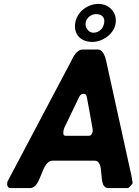

<svg xmlns="http://www.w3.org/2000/svg" viewBox="-20 -960 712 980"><path d="M17 -27C15 -15 19 0 33 0H133C193 0 189 -140 249 -140H462C522 -140 473 0 533 0H633C637 0 657 -21 657 -27C657 -29 652 -57 650 -67C631 -155 540 -565 521 -653C518 -669 504 -707 482 -707H402C369 -707 350 -662 339 -640C291 -549 66 -124 18 -33ZM304 -293C304 -296 308 -306 308 -307L385 -467C391 -478 398 -481 407 -481C419 -481 423 -470 424 -460C429 -436 449 -324 453 -300V-290C452 -282 447 -267 434 -267H314C300 -267 303 -285 304 -293ZM364 -843C355 -784 392 -746 452 -746C503 -746 562 -786 570 -840C579 -895 538 -940 483 -940C426 -940 373 -899 364 -843ZM417 -843C421 -870 445 -888 471 -888C497 -888 516 -873 512 -845C508 -816 488 -793 456 -793C432 -793 413 -820 417 -843Z"/></svg>

Font: Asimov Print
Style: CIt
Weight: 500
Designer: Google
Version: Version 2.000980: 2014